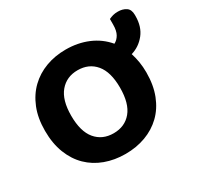

<svg xmlns="http://www.w3.org/2000/svg" viewBox="-146 -832 1053 1022"><g transform="rotate(-30 381.0 -321.5)"><path d="M662 -304Q662 -226 638.5 -166Q615 -106 573 -65.5Q531 -25 474 -4Q417 17 350 17Q283 17 226 -4Q169 -25 127.5 -65.5Q86 -106 62.5 -166Q39 -226 39 -304Q39 -382 63 -441.5Q87 -501 129 -541.5Q171 -582 227.5 -603Q284 -624 350 -624Q424 -624 486 -598Q548 -572 591 -521Q611 -531 623.5 -553Q636 -575 636 -613V-647Q649 -653 661.5 -656.5Q674 -660 692 -660Q721 -660 741.5 -646.5Q762 -633 762 -600V-593Q762 -527 728 -484.5Q694 -442 643 -427Q652 -399 657 -368.5Q662 -338 662 -304ZM500 -304Q500 -400 459.5 -448.5Q419 -497 350 -497Q282 -497 241 -448.5Q200 -400 200 -304Q200 -207 240.5 -158.5Q281 -110 350 -110Q419 -110 459.5 -158.5Q500 -207 500 -304Z"/></g></svg>

Font: Baloo Thambi 2
Style: Bold
Weight: 700
Designer: Aadarsh Rajan and Ek Type
Foundry: Ek Type
Version: Version 1.640;hotconv 1.0.111;makeotfexe 2.5.65597; ttfautoh